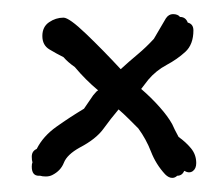

<svg xmlns="http://www.w3.org/2000/svg" viewBox="-20 -311 313 272"><path d="M45 -61Q40 -61 37 -62H35Q25 -62 25 -75Q25 -79 26 -81Q25 -84 25 -89Q25 -97 32 -100Q41 -118 60 -131.5Q79 -145 99 -157L112 -176Q114 -178 115.5 -180Q117 -182 119 -183Q101 -198 86 -216Q76 -223 70 -230Q60 -235 50 -241Q40 -247 40 -260Q40 -273 49.5 -279.5Q59 -286 70 -286Q78 -286 102 -263Q126 -240 151 -213Q163 -224 175 -234Q187 -244 198 -256L215 -285Q219 -291 225 -291Q232 -291 235 -287Q243 -287 246 -279Q254 -277 254 -268Q254 -248 242.5 -237.5Q231 -227 216 -219Q201 -211 190 -198L180 -185Q194 -173 206 -159.5Q218 -146 224 -135Q227 -128 233 -117Q243 -110 250.5 -101Q258 -92 258 -80Q258 -72 253 -68.5Q248 -65 241 -69Q238 -62 231 -62Q228 -59 224 -59Q219 -59 214 -64Q201 -78 194 -96Q187 -114 176 -129Q169 -136 162.5 -142.5Q156 -149 148 -156Q137 -143 126.5 -128.5Q116 -114 93 -102Q75 -92 70.5 -80.5Q66 -69 54 -63Q50 -61 45 -61Z"/></svg>

Font: Are You Serious
Style: Regular
Weight: 400
Designer: Robert E. Leuschke
Foundry: Robert E. Leuschke
Version: Version 1.100